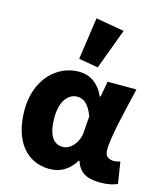

<svg xmlns="http://www.w3.org/2000/svg" viewBox="-119 -884 837 984"><g transform="rotate(15 299.5 -392.0)"><path d="M236 12C293 12 338 -14 371 -68H375C394 -8 436 12 506 12C548 12 577 4 596 -5L578 -119C566 -115 555 -113 545 -113C518 -113 497 -124 497 -158C497 -232 536 -384 562 -497H409L394 -414H390C358 -482 310 -509 255 -509C140 -509 35 -412 35 -247C35 -85 114 12 236 12ZM273 -115C224 -115 193 -154 193 -249C193 -344 237 -383 279 -383C319 -383 344 -354 364 -302L358 -216C354 -160 314 -115 273 -115ZM341 -555 421 -770 270 -796 238 -573Z"/></g></svg>

Font: Source Sans Pro
Style: Bold
Weight: 700
Designer: Paul D. Hunt
Foundry: Adobe Systems Incorporated
Version: Version 3.006;hotconv 1.0.111;makeotfexe 2.5.65597